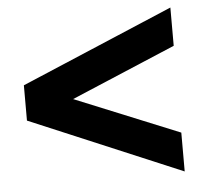

<svg xmlns="http://www.w3.org/2000/svg" viewBox="-45 -594 687 650"><g transform="rotate(-5 298.5 -268.5)"><path d="M202 -267 557 -122V10L40 -208V-328L557 -547V-417Z"/></g></svg>

Font: BitterBold
Style: Bold
Weight: 700
Designer: Sol Matas
Foundry: Sol Matas
Version: Version 001.001